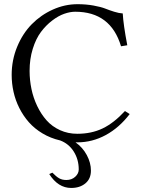

<svg xmlns="http://www.w3.org/2000/svg" viewBox="-20 -678 684 931"><path d="M218.8 166 233.9 159.2Q252.4 178.2 266.8 186.5Q281.2 194.8 301.8 194.8Q327.6 194.8 344.7 179.2Q361.8 163.6 361.8 143.6Q361.8 95.2 337.6 56.9Q313.5 18.6 271.5 2.9Q225.1 -7.8 186.3 -31Q147.5 -54.2 120.1 -85.2Q92.8 -116.2 73.7 -154.1Q54.7 -191.9 45.7 -232.4Q36.6 -272.9 36.6 -314.9Q36.6 -386.7 63.2 -451.2Q89.8 -515.6 134 -560.5Q178.2 -605.5 236.3 -631.6Q294.4 -657.7 356 -657.7Q397.5 -657.7 433.6 -651.1Q469.7 -644.5 490 -636.5Q510.3 -628.4 533.7 -621.1Q557.1 -613.8 575.2 -612.8Q578.1 -558.6 597.2 -458.5L566.9 -453.6Q516.6 -621.1 344.7 -621.1Q319.8 -621.1 291.3 -611.1Q262.7 -601.1 232.7 -578.1Q202.6 -555.2 178.5 -522.9Q154.3 -490.7 138.9 -441.4Q123.5 -392.1 123.5 -334Q123.5 -289.6 132.6 -246.3Q141.6 -203.1 160.4 -163.8Q179.2 -124.5 205.8 -94.5Q232.4 -64.5 271 -46.9Q309.6 -29.3 354.5 -29.3Q423.8 -29.3 478 -55.4Q532.2 -81.5 585.9 -139.6L608.9 -125Q558.1 -58.6 492.9 -23.2Q427.7 12.2 355.5 12.2Q350.6 12.2 346.2 12.2Q380.9 36.6 400.9 74Q420.9 111.3 420.9 149.4Q420.9 189 394 211.2Q367.2 233.4 325.2 233.4Q261.7 233.4 218.8 166Z"/></svg>

Font: Libertinage
Style: b
Weight: 400
Designer: OSP
Foundry: OSP
Version: Version 1.0; 2008; OFL relea